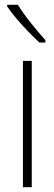

<svg xmlns="http://www.w3.org/2000/svg" viewBox="-20 -784 228 804"><path d="M113 0H76V-529H113ZM55 -764Q78 -727 109.5 -687.5Q141 -648 170 -616V-606H145Q124 -625 98.5 -651.5Q73 -678 49.5 -705.5Q26 -733 10 -757V-764Z"/></svg>

Font: Noto Sans Thai Cond ExtLt
Style: Regular
Weight: 200
Width: 3
Designer: Monotype Design Team
Foundry: Monotype Imaging Inc.
Version: Version 2.002; ttfautohint (v1.8.4.7-5d5b)